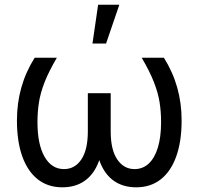

<svg xmlns="http://www.w3.org/2000/svg" viewBox="-20 -793 851 823"><path d="M128.6 -545.5H223.7Q189.3 -486.9 171.3 -441.1Q153.4 -395.2 147 -354.4Q140.6 -313.6 140.6 -269.9Q140.6 -174 171 -121.1Q201.3 -68.2 254.3 -68.2Q300.8 -68.2 328.7 -109.6Q356.5 -150.9 356.5 -230.1V-393.5H423.3V-230.1Q423.3 -153.1 402.9 -99.4Q382.5 -45.8 343 -17.9Q303.6 9.9 247.2 9.9Q185.7 9.9 142.2 -24.1Q98.7 -58.2 75.6 -122.3Q52.6 -186.4 52.6 -277Q52.6 -350.9 71.4 -417.6Q90.2 -484.4 128.6 -545.5ZM587.4 -545.5H682.5Q720.9 -484.4 739.7 -417.6Q758.5 -350.9 758.5 -277Q758.5 -186.4 735.4 -122.3Q712.4 -58.2 668.9 -24.1Q625.4 9.9 563.9 9.9Q507.5 9.9 468 -17.9Q428.6 -45.8 408.2 -99.4Q387.8 -153.1 387.8 -230.1V-393.5H454.5V-230.1Q454.5 -150.9 482.6 -109.6Q510.7 -68.2 556.8 -68.2Q592.3 -68.2 617.7 -92Q643.1 -115.8 656.8 -160.9Q670.5 -206 670.5 -269.9Q670.5 -313.6 664.1 -354.4Q657.7 -395.2 639.7 -441.1Q621.8 -486.9 587.4 -545.5ZM376.4 -606.5 400.6 -772.7H491.5L434.7 -606.5Z"/></svg>

Font: InterMG
Style: Regular
Weight: 400
Designer: Rasmus Andersson
Foundry: rsms
Version: Version 3.019;December 26, 2023;FontCreator 15.0.0.2955 64-b